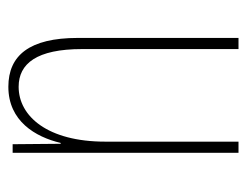

<svg xmlns="http://www.w3.org/2000/svg" viewBox="-84 -492 577 448"><g transform="rotate(-90 204.0 -268.5)"><path d="M225 -537C145 -537 108 -474 94 -415H92L91 -527H71V0H97V-311C97 -445 156 -513 225 -513C279 -513 313 -471 313 -365V0H339V-375C339 -488 298 -537 225 -537Z"/></g></svg>

Font: Noto Sans Khmer UI ExtraCondensed Thin
Style: Regular
Weight: 100
Width: 2
Designer: Danh Hong and the Monotype Design Team
Foundry: Monotype Imaging Inc.
Version: Version 2.002